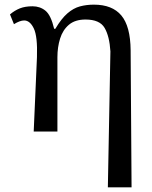

<svg xmlns="http://www.w3.org/2000/svg" viewBox="-20 -566 654 826"><path d="M444 240 455 -345Q451 -410 430 -446Q409 -482 348 -482Q303 -482 276.5 -459.5Q250 -437 238.5 -400Q227 -363 227 -320V0H125L139 -320Q142 -409 125.5 -443.5Q109 -478 84 -478Q66 -478 40 -462L23 -504Q43 -521 65.5 -530Q88 -539 120 -539Q152 -539 175.5 -520Q199 -501 213 -442H218Q244 -486 270 -508.5Q296 -531 324 -538.5Q352 -546 384 -546Q463 -546 502 -499.5Q541 -453 542 -350L546 240Z"/></svg>

Font: NotoSerif-Regular
Style: Regular
Weight: 400
Designer: Monotype Design Team
Foundry: Monotype Imaging Inc.
Version: Version 2.007; ttfautohint (v1.8) -l 8 -r 50 -G 200 -x 14 -D